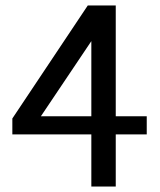

<svg xmlns="http://www.w3.org/2000/svg" viewBox="-20 -680 582 700"><path d="M515 -190H402V0H313V-190H25V-248L300 -660H402V-256H515ZM313 -256V-530L129 -256Z"/></svg>

Font: Rambla
Style: Regular
Weight: 400
Designer: Martin Sommaruga
Foundry: Martin Sommaruga
Version: Version 1.001